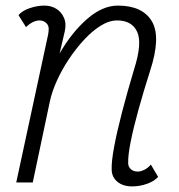

<svg xmlns="http://www.w3.org/2000/svg" viewBox="-20 -652 640 686"><path d="M519 -64 545 -20Q532 -5 506 4.5Q480 14 452 14Q419 14 399 -3Q379 -20 379 -47Q378 -75 388 -128.5Q398 -182 416.5 -253Q435 -324 459 -404Q489 -498 470 -538.5Q451 -579 399 -579Q370 -579 339.5 -560Q309 -541 280 -509.5Q251 -478 226 -440.5Q201 -403 183 -363Q165 -323 158 -289L97 0H38L152 -529Q153 -534 153.5 -539.5Q154 -545 154 -549Q154 -562 144.5 -570.5Q135 -579 120 -579Q110 -579 97.5 -573Q85 -567 73 -555L46 -598Q60 -614 86.5 -623Q113 -632 139 -632Q162 -632 180.5 -621Q199 -610 208.5 -588.5Q218 -567 211 -538L193 -461Q236 -536 291 -584Q346 -632 401 -632Q489 -632 522.5 -576Q556 -520 516 -398Q493 -326 475 -261Q457 -196 447 -146Q437 -96 438 -69Q438 -56 447.5 -47.5Q457 -39 472 -39Q483 -39 496 -45.5Q509 -52 519 -64Z"/></svg>

Font: Victor Mono Thin ExtraLight
Style: Italic
Weight: 250
Italic angle: -12°
Monospace: yes
Version: Version 1.561;gftools[0.9.30]